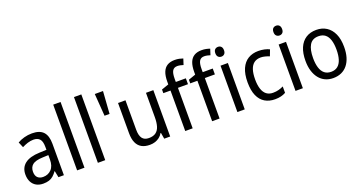

<svg xmlns="http://www.w3.org/2000/svg" viewBox="-43 -1421 3906 2086"><g transform="rotate(-20 1910.0 -377.5)"><path d="M261 -546Q350 -546 391.5 -501Q433 -456 433 -364V0H370L355 -75H352Q332 -47 310 -27.5Q288 -8 259.5 1Q231 10 193 10Q147 10 113 -9Q79 -28 60.5 -64Q42 -100 42 -149Q42 -229 98.5 -273Q155 -317 269 -321L349 -324V-357Q349 -422 324.5 -449Q300 -476 253 -476Q218 -476 184.5 -465Q151 -454 120 -438L93 -502Q127 -522 170.5 -534Q214 -546 261 -546ZM281 -260Q198 -257 164 -229Q130 -201 130 -149Q130 -103 153.5 -81Q177 -59 216 -59Q274 -59 311.5 -98Q349 -137 349 -213V-263Z M671 0H586V-760H671Z M911 0H826V-760H911Z M1145 -714 1127 -456H1069L1050 -714Z M1662 -536V0H1593L1581 -71H1576Q1561 -44 1537.5 -26Q1514 -8 1486 1Q1458 10 1426 10Q1368 10 1330 -12Q1292 -34 1273 -77.5Q1254 -121 1254 -186V-536H1340V-195Q1340 -128 1364.5 -95.5Q1389 -63 1440 -63Q1491 -63 1521 -85Q1551 -107 1564 -149.5Q1577 -192 1577 -255V-536Z M2038 -468H1922V0H1836V-468H1753V-510L1836 -539V-570Q1836 -637 1853 -680Q1870 -723 1904.5 -744Q1939 -765 1991 -765Q2019 -765 2043 -760Q2067 -755 2086 -748L2064 -680Q2049 -685 2031 -689Q2013 -693 1995 -693Q1957 -693 1939.5 -665Q1922 -637 1922 -572V-536H2038ZM2349 -468H2233V0H2147V-468H2064V-510L2147 -539V-570Q2147 -637 2164 -680Q2181 -723 2215.5 -744Q2250 -765 2302 -765Q2330 -765 2354 -760Q2378 -755 2397 -748L2375 -680Q2360 -685 2342 -689Q2324 -693 2306 -693Q2268 -693 2250.5 -665Q2233 -637 2233 -572V-536H2349ZM2524 -536V0H2439V-536ZM2483 -738Q2504 -738 2518 -724Q2532 -710 2532 -681Q2532 -653 2518 -639Q2504 -625 2483 -625Q2461 -625 2446.5 -639Q2432 -653 2432 -681Q2432 -710 2446 -724Q2460 -738 2483 -738Z M2873 10Q2806 10 2756.5 -19.5Q2707 -49 2680 -110Q2653 -171 2653 -265Q2653 -360 2681 -422.5Q2709 -485 2759.5 -515.5Q2810 -546 2878 -546Q2915 -546 2948.5 -538.5Q2982 -531 3005 -519L2978 -448Q2956 -457 2929 -464Q2902 -471 2879 -471Q2832 -471 2801.5 -448Q2771 -425 2756 -379.5Q2741 -334 2741 -266Q2741 -201 2756 -155.5Q2771 -110 2801 -87Q2831 -64 2876 -64Q2912 -64 2941.5 -72Q2971 -80 2997 -93V-19Q2972 -5 2941.5 2.5Q2911 10 2873 10Z M3196 -536V0H3111V-536ZM3155 -738Q3176 -738 3190 -724Q3204 -710 3204 -681Q3204 -653 3190 -639Q3176 -625 3155 -625Q3133 -625 3118.5 -639Q3104 -653 3104 -681Q3104 -710 3118 -724Q3132 -738 3155 -738Z M3771 -269Q3771 -203 3756 -152Q3741 -101 3712 -64.5Q3683 -28 3641 -9Q3599 10 3546 10Q3496 10 3455 -9Q3414 -28 3385 -64Q3356 -100 3340 -151.5Q3324 -203 3324 -269Q3324 -358 3350.5 -419.5Q3377 -481 3427 -513.5Q3477 -546 3548 -546Q3615 -546 3665 -514Q3715 -482 3743 -420.5Q3771 -359 3771 -269ZM3412 -269Q3412 -204 3426.5 -157.5Q3441 -111 3471 -86.5Q3501 -62 3548 -62Q3594 -62 3624 -86.5Q3654 -111 3668.5 -157.5Q3683 -204 3683 -269Q3683 -335 3668.5 -380.5Q3654 -426 3624 -449.5Q3594 -473 3547 -473Q3476 -473 3444 -420Q3412 -367 3412 -269Z"/></g></svg>

Font: Noto Sans SemiCondensed
Style: Regular
Weight: 400
Width: 4
Version: Version 2.013